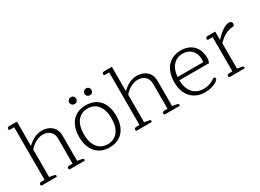

<svg xmlns="http://www.w3.org/2000/svg" viewBox="-29 -1356 2724 2012"><g transform="rotate(-30 1333.0 -349.5)"><path d="M67 0H239C247 0 249 -5 249 -10C249 -21 243 -26 227 -29L175 -38V-371C219 -422 279 -457 338 -457C415 -457 458 -408 458 -341V-37H421C405 -37 393 -31 393 -16C393 -6 398 0 406 0H578C586 0 588 -5 588 -10C588 -21 580 -27 566 -29L514 -38V-345C514 -443 441 -498 352 -498C281 -498 223 -463 175 -417L173 -419V-710H82C66 -710 54 -704 54 -689C54 -678 59 -673 67 -673H119V-37H82C66 -37 54 -31 54 -16C54 -6 59 0 67 0Z M789 -566C812 -566 831 -583 831 -608C831 -633 812 -650 789 -650C767 -650 747 -633 747 -608C747 -583 767 -566 789 -566ZM974 -566C997 -566 1016 -583 1016 -608C1016 -633 997 -650 974 -650C952 -650 932 -633 932 -608C932 -583 952 -566 974 -566ZM882 11C1025 11 1106 -89 1106 -244C1106 -398 1025 -498 882 -498C738 -498 657 -398 657 -244C657 -89 738 11 882 11ZM882 -28C778 -28 714 -107 714 -244C714 -380 778 -459 882 -459C985 -459 1049 -380 1049 -244C1049 -107 985 -28 882 -28Z M1216 0H1388C1396 0 1398 -5 1398 -10C1398 -21 1392 -26 1376 -29L1324 -38V-371C1368 -422 1428 -457 1487 -457C1564 -457 1607 -408 1607 -341V-37H1570C1554 -37 1542 -31 1542 -16C1542 -6 1547 0 1555 0H1727C1735 0 1737 -5 1737 -10C1737 -21 1729 -27 1715 -29L1663 -38V-345C1663 -443 1590 -498 1501 -498C1430 -498 1372 -463 1324 -417L1322 -419V-710H1231C1215 -710 1203 -704 1203 -689C1203 -678 1208 -673 1216 -673H1268V-37H1231C1215 -37 1203 -31 1203 -16C1203 -6 1208 0 1216 0Z M2038 11C2092 11 2138 -1 2178 -26C2193 -36 2206 -46 2206 -58C2206 -68 2199 -77 2189 -77C2183 -77 2180 -74 2172 -69C2135 -42 2094 -28 2040 -28C1943 -28 1864 -96 1864 -234H2223C2229 -249 2235 -270 2235 -291C2235 -415 2160 -498 2031 -498C1887 -498 1807 -393 1807 -241C1807 -87 1896 11 2038 11ZM1865 -273C1873 -390 1938 -459 2031 -459C2115 -459 2178 -405 2178 -301C2178 -292 2176 -280 2174 -273Z M2340 0H2512C2520 0 2522 -5 2522 -10C2522 -21 2516 -26 2500 -29L2448 -38V-345C2504 -404 2568 -440 2640 -440C2646 -447 2650 -457 2650 -468C2650 -486 2637 -498 2615 -498C2564 -498 2496 -446 2448 -390H2444V-488H2355C2339 -488 2327 -482 2327 -467C2327 -457 2332 -451 2340 -451H2392V-37H2355C2339 -37 2327 -31 2327 -16C2327 -6 2332 0 2340 0Z"/></g></svg>

Font: Maitree Light
Style: Regular
Weight: 300
Designer: CadsonDemak Team
Foundry: CadsonDemak
Version: Version 1.000;PS 001.000;hotconv 1.0.88;makeotf.lib2.5.64775